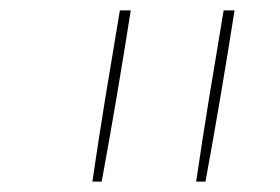

<svg xmlns="http://www.w3.org/2000/svg" viewBox="-20 -792 540 370"><path d="M358 -442Q370 -524 383.5 -606.5Q397 -689 411 -772H432Q419 -689 405 -606.5Q391 -524 376 -442ZM158 -442Q170 -524 183.5 -606.5Q197 -689 211 -772H232Q219 -689 205 -606.5Q191 -524 176 -442Z"/></svg>

Font: Iosevka SS04 Thin Oblique
Style: Regular
Weight: 100
Italic angle: -9°
Monospace: yes
Designer: Belleve Invis
Foundry: Belleve Invis
Version: Version 19.0.0; ttfautohint (v1.8.4)